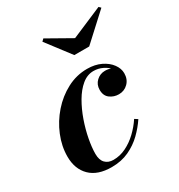

<svg xmlns="http://www.w3.org/2000/svg" viewBox="-171 -821 879 945"><g transform="rotate(-30 269.0 -348.5)"><path d="M189.8 10Q110.3 10 68.2 -31.7Q26.2 -73.5 26.2 -143.7Q26.2 -202.7 50 -260.6Q73.7 -318.5 115.3 -365.9Q156.8 -413.2 210.8 -441.6Q264.8 -470 325.3 -470Q370 -470 403.4 -453.7Q436.8 -437.5 455.3 -412.2Q473.8 -387 473.8 -360Q473.8 -326 452.4 -304.5Q431 -283 399.8 -283Q371.8 -283 349.8 -299.2Q327.7 -315.5 327.7 -349Q327.7 -379 348.3 -398.4Q368.8 -417.7 397.3 -417.7Q414.8 -417.7 432.1 -411.6Q449.5 -405.5 461.1 -392.7Q472.8 -380 472.8 -360H455Q455 -382.2 439.3 -401.7Q423.5 -421.2 399 -433.2Q374.5 -445.2 347.5 -445.2Q312 -445.2 281.6 -420.1Q251.3 -395 227.4 -353.9Q203.5 -312.7 186.6 -264.6Q169.8 -216.5 160.9 -169.5Q152 -122.5 152 -86.5Q152 -52 169 -34.4Q186 -16.8 215.3 -16.8Q252.8 -16.8 287.4 -33.9Q322 -51 351.6 -79.1Q381.3 -107.3 403.3 -140.8L420.8 -129.5Q397.5 -94.5 364.8 -62.5Q332 -30.5 288.6 -10.3Q245.3 10 189.8 10ZM305.5 -560 202.3 -695.5 214.3 -707.3 350.3 -630.3 527 -705.8 537.5 -695.5 390 -560Z"/></g></svg>

Font: Bodoni Moda
Style: Italic
Weight: 400
Italic angle: -13°
Designer: Owen Earl
Foundry: indestructible type
Version: Version 2.005